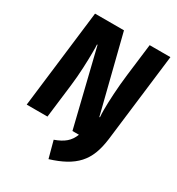

<svg xmlns="http://www.w3.org/2000/svg" viewBox="-212 -824 1085 1178"><g transform="rotate(30 330.5 -235.0)"><path d="M280 104Q328 87 356 63Q384 39 399 0H353L222 -535H218Q219 -526 219 -512V-481Q219 -435 216 -369Q213 -303 205 -237L176 0H29L113 -693H318L453 -157H457Q456 -167 455.5 -179.5Q455 -192 455 -209Q455 -256 459 -323.5Q463 -391 472 -466L500 -693H647L571 -69Q563 -6 545 40Q527 86 496 120Q465 154 419.5 179Q374 204 312 223Z"/></g></svg>

Font: Szlgxwxxxixliatcpuztgldltzi
Style: Regular
Weight: 700
Italic angle: -8°
Designer: Carrois Corporate & Edenspiekermann
Foundry: Carrois Corporate GbR & Edenspiekermann AG
Version: Version 2.001